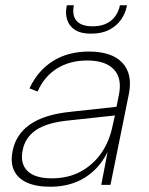

<svg xmlns="http://www.w3.org/2000/svg" viewBox="-20 -703 565 730"><path d="M365 0 389 -125Q357 -61 301.5 -27Q246 7 171 7Q117 7 82 -9Q47 -25 33 -55.5Q19 -86 28 -129Q40 -192 94.5 -230Q149 -268 249 -278L423 -297L432 -342Q445 -405 413 -439Q381 -473 312 -473Q245 -473 196.5 -442.5Q148 -412 123 -355L92 -367Q124 -435 181.5 -471Q239 -507 318 -507Q405 -507 445 -464.5Q485 -422 470 -346L400 0ZM417 -264 241 -245Q159 -237 117 -208.5Q75 -180 66 -131Q56 -81 84.5 -53Q113 -25 177 -25Q239 -25 286.5 -50.5Q334 -76 365.5 -121.5Q397 -167 409 -229ZM461 -675Q456 -651 439.5 -627.5Q423 -604 395 -589.5Q367 -575 326 -575Q287 -575 265 -589.5Q243 -604 235.5 -627.5Q228 -651 233 -676L234 -683H261Q253 -645 271 -624Q289 -603 332 -603Q375 -603 401.5 -624Q428 -645 436 -683H463Z"/></svg>

Font: Albert Sans ExtraLight
Style: Italic
Weight: 250
Italic angle: -11.25°
Designer: Andreas Rasmussen
Foundry: a.Foundry
Version: Version 1.025